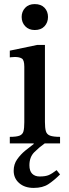

<svg xmlns="http://www.w3.org/2000/svg" viewBox="-20 -702 338 940"><path d="M145 218Q101 218 74 194.5Q47 171 47 134Q47 102 64 78Q81 54 103.5 35.5Q126 17 145 3V0H28V-32Q61 -32 76 -38Q91 -44 95 -59.5Q99 -75 99 -104V-375Q99 -408 87 -415.5Q75 -423 53 -423Q43 -423 35.5 -422Q28 -421 28 -421V-454L162 -482H200V-105Q200 -76 204.5 -60Q209 -44 225 -38Q241 -32 274 -32V0H199Q172 19 148 43Q124 67 124 107Q124 135 137.5 148.5Q151 162 174 162Q203 162 219 155Q235 148 257 131L274 152Q245 181 217 199.5Q189 218 145 218ZM150 -555Q121 -555 103.5 -573.5Q86 -592 86 -619Q86 -645 103 -663.5Q120 -682 150 -682Q181 -682 198 -664Q215 -646 215 -619Q215 -592 198 -573.5Q181 -555 150 -555Z"/></svg>

Font: STIX Two Text Medium
Style: Regular
Weight: 500
Designer: Ross Mills, John Hudson & Paul Hanslow, Tiro Typeworks Ltd; with prior portions MicroPress Inc., and Coen Hoffman.
Foundry: Tiro Typeworks Ltd
Version: Version 2.13 b171